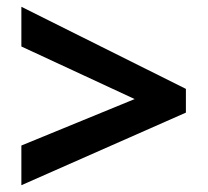

<svg xmlns="http://www.w3.org/2000/svg" viewBox="-20 -645 612 566"><path d="M43 -216 377 -353 43 -508V-625L528 -383V-313L43 -99Z"/></svg>

Font: Noto IKEA Simplified Chinese
Style: Bold
Weight: 700
Designer: Monotype Design Team
Foundry: Monotype Imaging Inc.
Version: Version 1.100